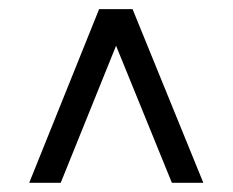

<svg xmlns="http://www.w3.org/2000/svg" viewBox="-20 -729 509 420"><path d="M196.8 -709H270L424.8 -329.1H356L233.9 -628.9L112.8 -329.1H43.9Z"/></svg>

Font: SolaimanLipiNormal
Style: Normal
Weight: 400
Designer: Solaiman Karim
Version: Version 1.6.1 ; ttfautohint (v1.5.65-e2d9)